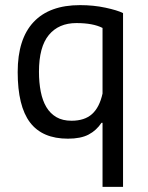

<svg xmlns="http://www.w3.org/2000/svg" viewBox="-20 -529 577 749"><path d="M460 200H380V-50H376Q356 -20 325.5 -4Q295 12 245 12Q145 12 97 -51.5Q49 -115 49 -248Q49 -377 111 -443Q173 -509 292 -509Q345 -509 391.5 -499Q438 -489 460 -478ZM259 -58Q310 -58 339 -84Q368 -110 380 -164V-420Q343 -439 278 -439Q209 -439 170.5 -392.5Q132 -346 132 -249Q132 -207 139 -171.5Q146 -136 161 -111Q176 -86 200 -72Q224 -58 259 -58Z"/></svg>

Font: PT Sans
Style: Regular
Weight: 400
Designer: A.Korolkova, O.Umpeleva, V.Yefimov
Foundry: ParaType Ltd
Version: Version 2.003